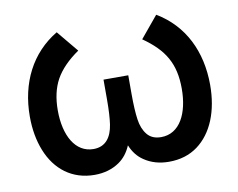

<svg xmlns="http://www.w3.org/2000/svg" viewBox="-67 -642 923 745"><g transform="rotate(-10 395.0 -270.0)"><path d="M249 15.5C286.5 15.5 319.5 6 347 -13C368 -27.5 384 -48 395.5 -75C406.5 -48 422.5 -27.5 444 -13C471.5 6 504.5 15.5 542 15.5C586 15.5 623.5 4 655 -19C717.5 -65 750.5 -148.5 750.5 -250.5C750.5 -382.5 697 -492.5 591.5 -555L521.5 -470.5C604 -413 639.5 -354.5 639.5 -255.5C639.5 -159 602.5 -84 528.5 -84C504 -84 486 -92 473.5 -107.5C461 -123 453 -143 449.5 -168C446 -192.5 444 -226 444 -268.5V-342.5H346.5V-264C346.5 -223 344.5 -190.5 341 -166.5C333.5 -118 310.5 -84 262 -84C190.5 -84 151 -156.5 151 -255.5C151 -303 160 -343.5 178.5 -377C197 -410 227 -441 269.5 -470.5L199.5 -555C95.5 -493 40 -383.5 40 -251C40 -200.5 48 -155.5 64 -115.5C96 -35 160.5 15.5 249 15.5Z"/></g></svg>

Font: Vela Sans SemBd
Style: Regular
Weight: 600
Designer: Principal design: Mikhail Sharanda - project Manrope.
Design modification: Ravid Balaliev
Foundry: Mikhail Sharanda
Version: Version 1.001